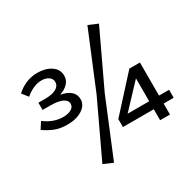

<svg xmlns="http://www.w3.org/2000/svg" viewBox="-179 -925 1222 1212"><g transform="rotate(-30 432.5 -318.5)"><path d="M672.9 -708 484.9 -310.1 315.9 100.1 248 70.8 436 -328.1 605 -736.8ZM334 -353Q334 -310.1 291.3 -282.5Q248.5 -254.9 182.1 -254.9Q130.4 -254.9 91.8 -270.5Q53.2 -286.1 18.1 -311L48.8 -358.9Q113.3 -310.1 183.1 -310.1Q219.2 -310.1 242.2 -323Q265.1 -335.9 265.1 -359.9Q265.1 -385.7 234.9 -399.9Q204.6 -414.1 143.1 -414.1H91.8V-466.8H143.1Q194.3 -466.8 222.2 -483.2Q250 -499.5 250 -526.9Q250 -550.8 229.7 -564.9Q209.5 -579.1 178.2 -579.1Q120.1 -579.1 60.1 -528.8L25.9 -571.8Q54.2 -599.1 94.2 -616.5Q134.3 -633.8 179.2 -633.8Q238.8 -633.8 278.8 -606.9Q318.8 -580.1 318.8 -532.2Q318.8 -501.5 296.4 -477.8Q273.9 -454.1 235.8 -441.9Q334 -422.9 334 -353ZM847.2 -125V-66.9H773.9V13.2H702.1V-66.9H477.1V-125L696.8 -366.2H773.9V-125ZM544.9 -125H702.1V-292Z"/></g></svg>

Font: BioRhyme
Style: Regular
Weight: 400
Designer: Aoife Mooney
Foundry: Aoife Mooney Type
Version: Version 1.500;PS 001.500;hotconv 1.0.88;makeotf.lib2.5.64775